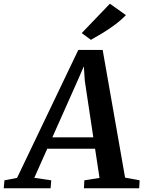

<svg xmlns="http://www.w3.org/2000/svg" viewBox="-91 -1016 774 1036"><path d="M-71 0 -67 -43 1 -56 331.5 -746.5H463L584 -57.5L662.5 -43L660 0H362L364 -43L446 -56L422 -213.5H164L94 -56.5L185.5 -43L182 0ZM191.5 -275H412.5L366.5 -580.5L361.5 -658.5L330 -586ZM399.5 -801 350 -837.5 502 -996 588.5 -934.5Q561.5 -906.5 527.2 -881.2Q493 -856 459.2 -835.8Q425.5 -815.5 399.5 -801Z"/></svg>

Font: Merriweather 24pt SemiBold
Style: Italic
Weight: 600
Italic angle: -7.8°
Version: Version 2.101